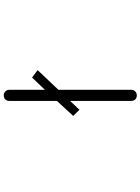

<svg xmlns="http://www.w3.org/2000/svg" viewBox="119 -862 761 1040"><g transform="rotate(-90 500.0 -342.5)"><path d="M472.7 -13.7Q472.7 1 481.4 9.8Q490.2 17.6 502.9 17.6Q514.6 17.6 523.4 9.8Q533.2 1 533.2 -13.7V-407.2L639.6 -519.5L599.6 -549.8L533.2 -480.5V-670.9Q533.2 -686.5 523.4 -695.3Q514.6 -703.1 502.9 -703.1Q490.2 -703.1 481.4 -695.3Q472.7 -686.5 472.7 -670.9V-415L391.6 -327.1L424.8 -293L472.7 -343.8Z"/></g></svg>

Font: GulimChe
Style: Regular
Weight: 400
Monospace: yes
Version: Version 2.21